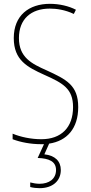

<svg xmlns="http://www.w3.org/2000/svg" viewBox="-20 -795 475 1004"><path d="M298 94C298 48 268 18 212 12L237 -44C330 -58 389 -123 389 -235C389 -350 326 -380 224 -427C145 -462 79 -495 79 -596C79 -695 142 -750 240 -750C275 -750 320 -744 366 -722L377 -744C341 -763 291 -775 241 -775C131 -775 52 -714 52 -596C52 -480 123 -444 211 -404C310 -360 362 -331 362 -235C362 -128 300 -67 196 -67C142 -67 87 -79 46 -96V-67C88 -51 141 -41 195 -41C200 -41 205 -41 210 -41L177 31C236 33 273 49 273 94C273 141 236 166 187 166C171 166 153 163 138 159V183C153 187 171 189 187 189C254 189 298 152 298 94Z"/></svg>

Font: Noto Sans Tamil UI Condensed Thin
Style: Regular
Weight: 100
Width: 3
Designer: Jelle Bosma - Monotype Design Team
Foundry: Monotype Imaging Inc.
Version: Version 2.004